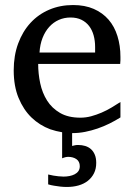

<svg xmlns="http://www.w3.org/2000/svg" viewBox="-20 -514 530 759"><path d="M360.4 129.9Q360.4 153.3 351.6 170.9Q342.8 188.5 327.4 200.7Q312 212.9 290.8 219Q269.5 225.1 244.1 225.1Q231 225.1 218 223.6Q205.1 222.2 194.3 220.2Q181.6 218.3 170.4 214.8V175.8Q180.7 178.2 191.4 180.2Q200.7 181.6 211.2 182.9Q221.7 184.1 231.4 184.1Q243.2 184.1 254.6 181.9Q266.1 179.7 275.1 175Q284.2 170.4 289.8 162.6Q295.4 154.8 295.4 143.1Q295.4 124.5 282.2 115.2Q269 106 248.5 106Q244.6 106 240.7 106.9Q236.8 107.9 233.4 108.9L225.6 111.8V8.8Q201.7 4.9 178.7 -2.9Q136.7 -18.6 104.7 -49.3Q72.8 -80.1 53.5 -126.7Q34.2 -173.3 34.2 -235.8Q34.2 -294.4 51.8 -342Q69.3 -389.6 100.6 -423.6Q131.8 -457.5 174.8 -475.8Q217.8 -494.1 269 -494.1Q315.4 -494.1 350.6 -478.8Q385.7 -463.4 409.2 -436.3Q432.6 -409.2 444.3 -371.3Q456.1 -333.5 456.1 -289.1V-275.9Q456.1 -268.1 455.1 -261.2H130.9Q130.9 -223.1 138.9 -185.1Q147 -147 166 -116.7Q185.1 -86.4 217.3 -67.6Q249.5 -48.8 297.9 -48.8Q319.3 -48.8 340.3 -54.4Q361.3 -60.1 381.6 -68.8Q401.9 -77.6 420.4 -88.6Q439 -99.6 456.1 -110.8V-49.8Q435.1 -36.6 412.4 -25.4Q389.6 -14.2 365.5 -5.9Q341.3 2.4 316.4 7.3Q291.5 12.2 266.1 12.2H265.1V63Q270.5 62 275.4 60.5Q280.3 59.1 288.6 59.1Q303.7 59.1 316.7 63Q329.6 66.9 339.4 75.4Q349.1 84 354.7 97.4Q360.4 110.8 360.4 129.9ZM356 -328.1Q356 -353 350.1 -374.3Q344.2 -395.5 332.3 -411.1Q320.3 -426.8 302 -435.8Q283.7 -444.8 258.8 -444.8Q233.9 -444.8 212.4 -435.3Q190.9 -425.8 174.6 -407.7Q158.2 -389.6 148.2 -364Q138.2 -338.4 136.2 -306.2H356Z"/></svg>

Font: Charis SIL Am
Style: Regular
Weight: 400
Foundry: SIL International
Version: Version 5.000